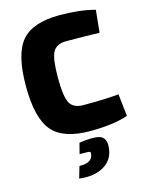

<svg xmlns="http://www.w3.org/2000/svg" viewBox="-140 -787 877 1143"><g transform="rotate(-15 298.0 -215.5)"><path d="M559 -156 574 -19Q484 12 341 12Q175 12 107 -68Q39 -148 39 -345Q39 -542 107 -622Q175 -702 341 -702Q467 -702 559 -677L545 -539Q443 -542 341 -542Q279 -542 257.5 -501.5Q236 -461 236 -345Q236 -229 257.5 -188.5Q279 -148 341 -148Q486 -148 559 -156ZM243 128 260 62Q346 49 385 61Q424 73 422 127Q418 206 356.5 243Q295 280 203 268L224 196Q306 198 310 142Q311 131 301.5 129.5Q292 128 243 128Z"/></g></svg>

Font: Exo 2.0 Extra Bold
Style: Regular
Weight: 800
Designer: Natanael Gama
Version: Version 1.001;PS 001.001;hotconv 1.0.70;makeotf.lib2.5.58329